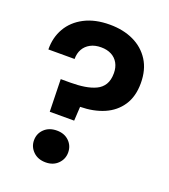

<svg xmlns="http://www.w3.org/2000/svg" viewBox="-132 -808 801 909"><g transform="rotate(20 268.5 -353.5)"><path d="M139 -227 135 -390H184Q222 -390 254 -395Q286 -400 310.5 -411.5Q335 -423 348.5 -445Q362 -467 362 -502Q362 -531 350 -552.5Q338 -574 316 -585.5Q294 -597 264 -597Q233 -597 210.5 -585Q188 -573 176 -552Q164 -531 164 -502H32Q31 -562 58.5 -609.5Q86 -657 139 -684.5Q192 -712 266 -712Q334 -712 386 -687.5Q438 -663 468 -616Q498 -569 498 -501Q498 -434 468 -389Q438 -344 386 -321.5Q334 -299 266 -298L262 -227ZM202 5Q163 5 139 -18.5Q115 -42 115 -75Q115 -109 139 -132Q163 -155 202 -155Q240 -155 263.5 -132Q287 -109 287 -75Q287 -42 263.5 -18.5Q240 5 202 5Z"/></g></svg>

Font: DM Sans 17pt ExtraBold
Style: Regular
Weight: 800
Version: Version 4.004;gftools[0.9.30]